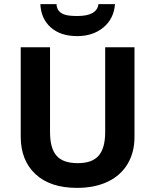

<svg xmlns="http://www.w3.org/2000/svg" viewBox="-20 -889 742 918"><path d="M623 -663.1V-233.9Q623 -160.6 590.1 -105.2Q557.1 -49.8 495.1 -20.3Q433.1 9.3 348.1 9.3Q220.2 9.3 149.7 -56.4Q79.1 -122.1 79.1 -235.8V-663.1H219.2V-257.3Q219.2 -180.7 250 -144.8Q280.8 -108.9 352.1 -108.9Q420.9 -108.9 451.9 -145Q482.9 -181.2 482.9 -257.8V-663.1ZM529.8 -869.1Q524.4 -799.3 474.4 -757.8Q424.3 -716.3 349.1 -716.3Q270 -716.3 223.1 -757.6Q176.3 -798.8 172.9 -869.1H250Q251.5 -848.1 262.2 -835.9Q272.9 -823.7 292.2 -818.1Q311.5 -812.5 350.1 -812.5Q443.4 -812.5 450.7 -869.1Z"/></svg>

Font: Bpm'online Open Sans
Style: Bold
Weight: 700
Foundry: Ascender Corporation
Version: Version 1.10